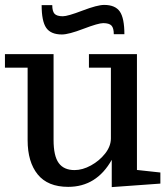

<svg xmlns="http://www.w3.org/2000/svg" viewBox="-22 -743 670 777"><path d="M430.2 14.2V-96.2Q368.7 13.2 253.9 13.2Q171.4 13.2 130.6 -37.1Q89.8 -87.4 89.8 -175.8V-469.2H-2V-523.9H194.8V-176.8Q194.8 -111.8 215.6 -83.3Q236.3 -54.7 279.8 -54.7Q312 -54.7 346.2 -73.5Q380.4 -92.3 403.6 -121.8Q426.8 -151.4 426.8 -183.1V-469.2H337.9V-523.9H532.2V-55.2L627 -44.9V0ZM228.5 -603.5Q183.6 -603.5 165 -630.4Q146.5 -657.2 146.5 -722.2H189.5Q189.5 -697.3 198.7 -687.3Q208 -677.2 232.4 -677.2Q252 -677.2 312 -700.2Q372.1 -723.1 399.4 -723.1Q444.3 -723.1 462.9 -696.3Q481.4 -669.4 481.4 -604.5H438.5Q438.5 -629.4 429.2 -639.4Q419.9 -649.4 395.5 -649.4Q376 -649.4 315.9 -626.5Q255.9 -603.5 228.5 -603.5Z"/></svg>

Font: Trocchi
Style: Regular
Weight: 400
Designer: Vernon Adams
Foundry: Vernon Adams
Version: Version 1.101; ttfautohint (v1.8.4.7-5d5b);gftools[0.9.27]